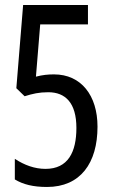

<svg xmlns="http://www.w3.org/2000/svg" viewBox="-20 -734 451 764"><path d="M167 10C300 10 368 -85 368 -230C368 -354 303 -438 195 -438C171 -438 150 -436 123 -429L140 -637H330V-714H72L45 -383L78 -351C110 -361 135 -367 172 -367C240 -367 284 -325 284 -225C284 -129 251 -62 161 -62C118 -62 77 -77 39 -102V-20C72 0 112 10 167 10Z"/></svg>

Font: Noto Sans Gurmukhi UI ExtraCondensed
Style: Regular
Weight: 400
Width: 2
Designer: Jelle Bosma - Monotype Design Team
Foundry: Monotype Imaging Inc.
Version: Version 2.004